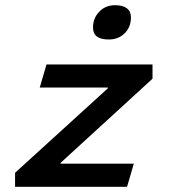

<svg xmlns="http://www.w3.org/2000/svg" viewBox="-20 -719 654 739"><path d="M469 0H38V-54L395 -379V-382H133L159 -471H567V-416L213 -92V-89H495ZM484 -652Q484 -615 460 -591Q436 -567 399 -567Q368 -567 353 -578.5Q338 -590 338 -613Q338 -649 362 -674Q386 -699 423 -699Q453 -699 468.5 -687Q484 -675 484 -652Z"/></svg>

Font: Intel One Mono Medium
Style: Italic
Weight: 500
Italic angle: -16°
Monospace: yes
Designer: Fred Shallcrass
Foundry: Frere-Jones Type LLC
Version: Version 1.400;hotconv 1.1.0;makeotfexe 2.6.0;FJTRelease1.4